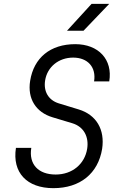

<svg xmlns="http://www.w3.org/2000/svg" viewBox="-20 -970 640 1000"><path d="M329 -810H415L549 -950H457ZM258 10C397 10 491 -66 512 -195C527 -295 482 -372 390 -400L285 -432C232 -449 206 -494 215 -551C226 -621 285 -670 361 -670C437 -670 482 -620 470 -546H549C568 -660 493 -740 372 -740C242 -740 156 -669 137 -549C122 -456 167 -385 254 -359L357 -328C416 -310 444 -258 434 -195C421 -115 356 -61 270 -61C180 -61 129 -114 143 -200H63C43 -71 120 10 258 10Z"/></svg>

Font: JetBrains Mono Light
Style: Italic
Weight: 336
Italic angle: -9°
Monospace: yes
Designer: Philipp Nurullin, Konstantin Bulenkov
Foundry: JetBrains
Version: Version 2.305